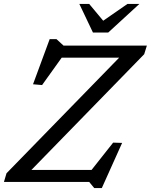

<svg xmlns="http://www.w3.org/2000/svg" viewBox="-35 -923 765 974"><path d="M710 -691.5 696.5 -648 103 -39 95.5 -61H429.5L539 -199.5L584.5 -198L481.5 31H443L417.5 0H-15L-2 -44L590.5 -652L597 -630.5H278L178.5 -491.5L132.5 -495.5L217 -724.5H251.5L287.5 -691.5ZM672 -903 514 -758H436.5L367.5 -903H417.5L495.5 -809.5H476.5L611.5 -903Z"/></svg>

Font: Newsreader 11pt
Style: Italic
Weight: 400
Italic angle: -17°
Version: Version 1.003